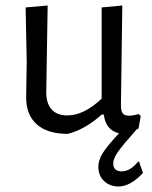

<svg xmlns="http://www.w3.org/2000/svg" viewBox="-20 -480 552 697"><path d="M410 197C438.7 197 468.3 180.7 499 148L485 107H481C462.3 130.3 442.7 142 422 142C401.3 142 391 132.3 391 113C391 101.7 396.7 87.8 408 71.5C419.3 55.2 441.7 28.3 475 -9L483 -14L491 -59L483 -66C470.3 -62 458.7 -60 448 -60C437.3 -60 429.8 -62.8 425.5 -68.5C421.2 -74.2 419 -84 419 -98L424 -460L349 -453V-122C306.3 -81.3 264.7 -61 224 -61C198.7 -61 179.5 -68.7 166.5 -84C153.5 -99.3 147.3 -120.7 148 -148L153 -460L73 -453L77 -256L75 -129C74.3 -85.7 87 -52.3 113 -29C139 -5.7 176.7 6 226 6C268 -4.7 309 -28 349 -64H357C361 -26.7 379.3 -4 412 4C382.7 35.3 362.8 59.5 352.5 76.5C342.2 93.5 337 109.7 337 125C337 147 344 164.5 358 177.5C372 190.5 389.3 197 410 197Z"/></svg>

Font: Alegreya Sans
Style: Regular
Weight: 400
Designer: Juan Pablo del Peral
Foundry: Huerta Tipografica
Version: Version 1.000;PS 001.000;hotconv 1.0.70;makeotf.lib2.5.58329